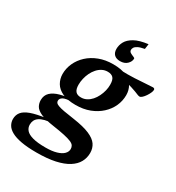

<svg xmlns="http://www.w3.org/2000/svg" viewBox="-296 -871 1148 1249"><g transform="rotate(30 278.0 -246.5)"><path d="M568 -410Q562 -410 552.2 -414Q542.5 -418 527.2 -424Q512 -430 490.5 -436.5Q469 -443 440.5 -448.8Q412 -454.5 375 -457L375.5 -497.5Q431.5 -495.5 479.8 -497.8Q528 -500 563.2 -503Q598.5 -506 614.5 -506Q620.5 -506 624.5 -503.2Q628.5 -500.5 628.5 -494Q628.5 -484.5 622.2 -470.8Q616 -457 606.5 -443Q597 -429 586.8 -419.5Q576.5 -410 568 -410ZM242 -214.5Q264 -214.5 283.2 -224.8Q302.5 -235 317.5 -252Q332.5 -269 343.2 -291Q354 -313 359.8 -336.5Q365.5 -360 365 -382.5Q365 -417 351.5 -432Q338 -447 309.5 -447Q287 -447 268 -437Q249 -427 233.8 -409.8Q218.5 -392.5 208 -370.8Q197.5 -349 192 -325.2Q186.5 -301.5 186.5 -279Q186.5 -245 200 -229.5Q213.5 -214 242 -214.5ZM316 -507Q378.5 -507 416.5 -489.2Q454.5 -471.5 472 -441.5Q489.5 -411.5 489.5 -374.5Q489.5 -331.5 471.8 -292Q454 -252.5 420.2 -221.5Q386.5 -190.5 339.8 -172.5Q293 -154.5 235 -154.5Q173.5 -154.5 135.2 -172.5Q97 -190.5 79.5 -220.5Q62 -250.5 61.5 -287Q61.5 -330 79.5 -369.5Q97.5 -409 131 -440Q164.5 -471 211.5 -489Q258.5 -507 316 -507ZM169 240.5Q101 240.5 54.8 232Q8.5 223.5 -19.2 208.2Q-47 193 -59.2 172.2Q-71.5 151.5 -71.5 127.5Q-71.5 97.5 -54.5 75.8Q-37.5 54 3.2 39Q44 24 115.5 14.5L132 -4L173.5 23.5Q136 24.5 110.8 31Q85.5 37.5 70.2 48Q55 58.5 48.2 72.8Q41.5 87 41.5 104.5Q41.5 128 57 145.8Q72.5 163.5 108.2 173.2Q144 183 203.5 183Q253 183 286 173.2Q319 163.5 335.5 146.8Q352 130 352 109.5Q352 95.5 345.2 85Q338.5 74.5 319.8 66.5Q301 58.5 267 51Q233 43.5 178.5 35.5Q112.5 26 79.2 10.5Q46 -5 34.8 -25.2Q23.5 -45.5 23.5 -69.5Q23.5 -105.5 46.8 -127.8Q70 -150 112.5 -161.5Q155 -173 212 -175.5L209.5 -160.5Q159 -160 140.5 -149.2Q122 -138.5 122 -121.5Q122 -112.5 127.2 -106Q132.5 -99.5 147.8 -93.8Q163 -88 192.2 -82.5Q221.5 -77 269 -70.5Q348.5 -59 393.2 -39.8Q438 -20.5 456.2 6.2Q474.5 33 474.5 68.5Q474.5 106 457.2 137.2Q440 168.5 403.2 191.8Q366.5 215 308.5 227.8Q250.5 240.5 169 240.5ZM415 -606Q415 -584 395.8 -565Q376.5 -546 343 -546Q314.5 -546 299 -561Q283.5 -576 283.5 -604.5Q283.5 -632.5 298 -659Q312.5 -685.5 348.5 -706Q384.5 -726.5 449.5 -734.5L444 -696Q413 -690.5 396.5 -682Q380 -673.5 374.2 -664Q368.5 -654.5 368.5 -646Q368.5 -633 380.2 -626.2Q392 -619.5 403.5 -615.2Q415 -611 415 -606Z"/></g></svg>

Font: Newsreader 9pt SemiBold
Style: Italic
Weight: 600
Italic angle: -17°
Designer: Hugues Gentile
Foundry: Production Type
Version: Version 1.003